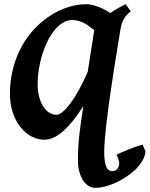

<svg xmlns="http://www.w3.org/2000/svg" viewBox="-20 -650 712 914"><path d="M428.7 -506.3Q418.5 -514.2 407.2 -522.9Q396 -531.7 383.3 -538.6Q370.6 -545.4 355.7 -550Q340.8 -554.7 323.7 -554.7Q300.3 -554.7 279.1 -541.7Q257.8 -528.8 239.5 -506.3Q221.2 -483.9 206.3 -453.9Q191.4 -423.8 180.9 -389.9Q170.4 -356 164.8 -320.1Q159.2 -284.2 159.2 -250Q159.2 -216.8 166.3 -189.7Q173.3 -162.6 185.5 -143.6Q197.8 -124.5 214.1 -114Q230.5 -103.5 248.5 -103.5Q261.7 -103.5 278.8 -117.9Q295.9 -132.3 315.7 -158.7Q335.4 -185.1 356.2 -222.9Q377 -260.7 397.5 -307.6Q401.9 -335.4 405.8 -360.1Q409.7 -384.8 413.3 -408.7Q417 -432.6 420.9 -456.5Q424.8 -480.5 428.7 -506.3ZM553.7 -511.2Q551.3 -497.1 546.9 -469.7Q542.5 -442.4 536.6 -406.5Q530.8 -370.6 523.9 -327.9Q517.1 -285.2 510.5 -240Q503.9 -194.8 497.6 -149.4Q491.2 -104 486.6 -62.7Q481.9 -21.5 479 13.7Q476.1 48.8 476.1 73.7Q476.1 116.7 484.6 140.6Q493.2 164.6 515.1 164.6Q520.5 164.6 526.1 162.6Q531.7 160.6 536.6 156Q541.5 151.4 544.4 143.8Q547.4 136.2 547.4 124.5Q547.4 122.6 546.4 117.9Q545.4 113.3 543.5 107.7Q541.5 102.1 539.3 96.4Q537.1 90.8 534.7 86.9Q540.5 83.5 555.2 76.9Q569.8 70.3 587.9 63Q606 55.7 625 49.1Q644 42.5 658.7 38.1L672.4 69.8Q671.9 85 665.5 99.9Q659.2 114.7 649.4 128.4Q639.6 142.1 627.9 154.1Q616.2 166 604.5 174.8Q588.4 187 568.6 199.5Q548.8 211.9 526.4 221.7Q503.9 231.4 480.2 237.8Q456.5 244.1 433.1 244.1Q418.9 244.1 404.5 236.6Q390.1 229 378.2 212.6Q366.2 196.3 358.6 170.9Q351.1 145.5 351.1 110.4Q351.1 79.6 352.5 52.2Q354 24.9 357.2 -4.4Q360.4 -33.7 365.2 -67.4Q370.1 -101.1 376.5 -145Q326.7 -65.9 280.5 -25.4Q234.4 15.1 190.9 15.1Q159.2 15.1 129.9 -0.5Q100.6 -16.1 77.6 -44.7Q54.7 -73.2 41 -114Q27.3 -154.8 27.3 -205.1Q27.3 -258.3 38.8 -309.8Q50.3 -361.3 72.5 -408Q94.7 -454.6 128.2 -494.9Q161.6 -535.2 205.6 -566.4Q223.1 -578.6 243.7 -590.1Q264.2 -601.6 287.6 -610.4Q311 -619.1 336.9 -624.5Q362.8 -629.9 391.1 -629.9Q404.8 -629.9 420.7 -626Q436.5 -622.1 452.1 -616Q467.8 -609.9 481.7 -602.3Q495.6 -594.7 505.9 -587.9Q513.2 -593.8 522.2 -599.4Q531.2 -605 540.8 -610.4Q550.3 -615.7 560.1 -620.6Q569.8 -625.5 578.1 -629.9L602.5 -596.7Q580.1 -578.6 569.1 -559.1Q558.1 -539.6 553.7 -511.2Z"/></svg>

Font: Gentium Book Basic
Style: Bold Italic
Weight: 700
Italic angle: -8°
Designer: J. Victor Gaultney and Annie Olsen
Foundry: SIL International
Version: Version 1.102; 2013; Maintenance release